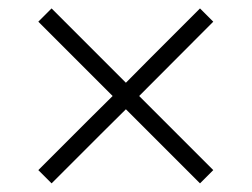

<svg xmlns="http://www.w3.org/2000/svg" viewBox="-20 -524 598 456"><path d="M102.5 -88.5 71 -120 188 -237 247.5 -296 71 -472.5 102.5 -504 219.5 -387 279 -327.5 338.5 -387.5 455 -504 486.5 -472.5 310.5 -296 486.5 -120 455 -88.5 279 -264.5 219.5 -205.5Z"/></svg>

Font: Heraclito ExtraLight
Style: Regular
Weight: 200
Designer: Kostas Bartsokas (font) & Cristiano Sobral (main changes)
Foundry: Kostas Bartsokas (font) & Cristiano Sobral (main changes)
Version: Version 1.00;July 8, 2020;FontCreator 13.0.0.2655 64-bit